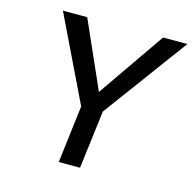

<svg xmlns="http://www.w3.org/2000/svg" viewBox="-97 -747 851 846"><g transform="rotate(15 328.0 -324.5)"><path d="M656 -649H545L334 -344L199 -649H88L275 -262L243 0H340L373 -265Z"/></g></svg>

Font: Gamestation Text
Style: Italic
Weight: 400
Designer: Jonas Hecksher
Foundry: Jonas Hecksher, Playtypeª, e-types AS
Version: Version 1.003